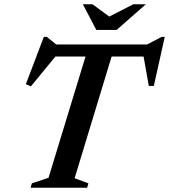

<svg xmlns="http://www.w3.org/2000/svg" viewBox="-20 -878 790 898"><path d="M393.5 -20.5 387.5 0H123L129 -20.5L207 -46.5L380 -613.5H239L124.5 -474L101 -484.5L185 -705.5H199L243 -670H668L736 -705.5H750.5L699.5 -476H676L651.5 -613.5H502L329 -44.5ZM662 -858 525.5 -738H430.5L367.5 -858H413L491 -800.5L603.5 -858Z"/></svg>

Font: Newsreader 16pt SemiBold
Style: Italic
Weight: 600
Italic angle: -17°
Designer: Hugues Gentile
Foundry: Production Type
Version: Version 1.003; ttfautohint (v1.8.3)